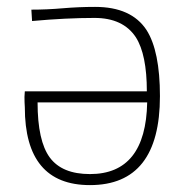

<svg xmlns="http://www.w3.org/2000/svg" viewBox="-20 -527 542 557"><path d="M241 10Q52 10 52 -216Q51 -230 51 -246L52 -262H406Q406 -369 374 -419Q337 -475 254 -475Q172 -475 73 -466L71 -499Q116 -499 162 -503Q208 -507 256 -507Q361 -507 405 -440Q444 -379 444 -248Q444 10 241 10ZM241 -22Q403 -22 407 -230H89Q89 -118 124.5 -70Q160 -22 241 -22Z"/></svg>

Font: Storia Sans Thin
Style: Regular
Weight: 100
Designer: Accademia di Belle Arti di Urbino and others
Foundry: Accademia di Belle Arti di Urbino and others.
Version: Version 60.001;May 25, 2020;FontCreator 12.0.0.2522 64-bit